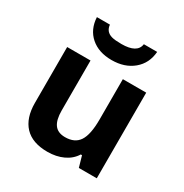

<svg xmlns="http://www.w3.org/2000/svg" viewBox="-179 -910 1014 1060"><g transform="rotate(30 328.5 -380.5)"><path d="M269 9.8Q172.9 9.8 124 -42Q75.2 -93.8 75.2 -189.9V-545.9H224.1V-227.1Q224.1 -168 245.1 -138.7Q266.1 -109.4 312 -108.9Q374.5 -108.4 402.3 -150.4Q430.2 -192.4 430.2 -289.1V-545.9H579.1V0H464.8L444.8 -69.8H437Q413.1 -31.2 369.1 -10.7Q325.2 9.8 269 9.8ZM322.8 -606Q240.2 -606 189.5 -650.4Q138.7 -694.8 134.8 -771H217.8Q221.7 -727.5 263.7 -715.8Q284.2 -710 325.7 -710Q426.3 -710 434.1 -771H519Q513.2 -695.8 459.5 -650.9Q405.8 -606 322.8 -606Z"/></g></svg>

Font: OpenSans-Bold
Style: Bold
Weight: 700
Foundry: Ascender Corporation
Version: Version 1.10